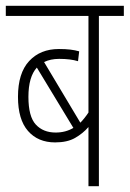

<svg xmlns="http://www.w3.org/2000/svg" viewBox="-20 -642 447 662"><path d="M407 -587H321V0H285V-204Q266 -182 239 -166.5Q212 -151 170 -151Q111 -151 76.5 -190.5Q42 -230 42 -308Q42 -390 80.5 -431.5Q119 -473 183 -473Q206 -473 222.5 -471Q239 -469 253 -465L249 -431Q236 -435 220 -437Q204 -439 184 -439Q154 -439 132 -428L257 -219Q271 -233 285 -254V-587H0V-622H407ZM78 -308Q78 -240 103.5 -212.5Q129 -185 172 -185Q206 -185 233 -201L107 -409Q78 -377 78 -308Z"/></svg>

Font: Noto Sans Devanagari ExtraCondensed ExtraLight
Style: Regular
Weight: 200
Width: 2
Designer: Jelle Bosma - Monotype Design Team
Foundry: Monotype Imaging Inc.
Version: Version 2.004; ttfautohint (v1.8.4.7-5d5b)